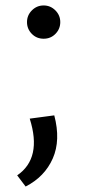

<svg xmlns="http://www.w3.org/2000/svg" viewBox="-20 -526 320 704"><path d="M183.5 -402Q166 -384 140 -384Q114 -384 96.5 -402Q79 -420 79 -445Q79 -470 97 -488Q115 -506 140 -506Q165 -506 183 -488Q201 -470 201 -445Q201 -420 183.5 -402ZM74 158 43 117Q135 54 89 -91L179 -103Q203 -12 173.5 55Q144 122 74 158Z"/></svg>

Font: Martel Sans
Style: Regular
Weight: 400
Designer: Dan Reynolds and Mathieu Réguer
Foundry: Dan Reynolds and Mathieu Réguer
Version: Version 1.001;PS 001.001;hotconv 1.0.70;makeotf.lib2.5.58329